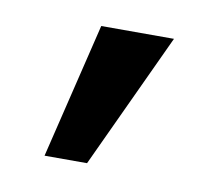

<svg xmlns="http://www.w3.org/2000/svg" viewBox="-39 -802 296 287"><g transform="rotate(10 108.5 -659.0)"><path d="M108.9 -556.6H44.4L94.2 -762.2H204.6Z"/></g></svg>

Font: Cadman
Style: Italic
Weight: 400
Italic angle: -12°
Designer: Paul James MIller
Foundry: High-Logic / Made with FontCreator
Version: Version 2.114;March 28, 2021;FontCreator 13.0.0.2683 64-bit